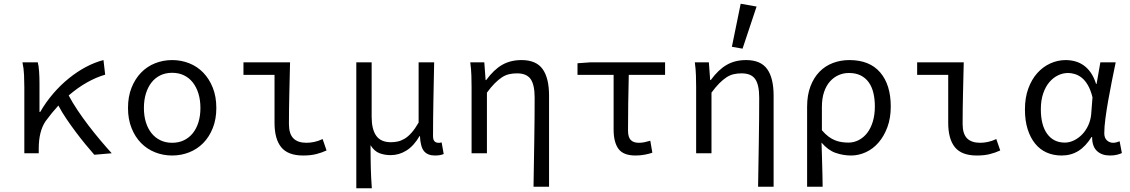

<svg xmlns="http://www.w3.org/2000/svg" viewBox="-20 -819 6040 1026"><path d="M484 8Q462 -17 436.5 -48Q411 -79 385.5 -113Q360 -147 335.5 -183Q311 -219 292 -255Q257 -217 224 -172Q187 -118 187 -25V0H110V-353Q110 -382 108.5 -418Q107 -454 100 -486H182Q187 -466 189 -435.5Q191 -405 191 -373V-221H195Q225 -273 264 -318.5Q303 -364 347.5 -400Q392 -436 439 -461Q486 -486 533 -498L542 -420Q494 -406 445 -378.5Q396 -351 347 -309Q367 -271 394.5 -230Q422 -189 452.5 -149Q483 -109 515 -71Q547 -33 577 0Z M900 12Q852 12 809 -5Q766 -22 734 -54.5Q702 -87 683 -134.5Q664 -182 664 -242Q664 -303 683 -350.5Q702 -398 734 -431Q766 -464 809 -481Q852 -498 900 -498Q948 -498 991 -481Q1034 -464 1066 -431Q1098 -398 1117 -350.5Q1136 -303 1136 -242Q1136 -182 1117 -134.5Q1098 -87 1066 -54.5Q1034 -22 991 -5Q948 12 900 12ZM900 -56Q935 -56 963 -69.5Q991 -83 1010.5 -107.5Q1030 -132 1040.5 -166Q1051 -200 1051 -242Q1051 -284 1040.5 -318.5Q1030 -353 1010.5 -378Q991 -403 963 -416.5Q935 -430 900 -430Q865 -430 837 -416.5Q809 -403 789.5 -378Q770 -353 759.5 -318.5Q749 -284 749 -242Q749 -200 759.5 -166Q770 -132 789.5 -107.5Q809 -83 837 -69.5Q865 -56 900 -56Z M1600 12Q1519 12 1483 -32Q1447 -76 1447 -163V-419H1281V-486H1530Q1529 -445 1528 -402Q1527 -359 1526 -316.5Q1525 -274 1524.5 -233.5Q1524 -193 1524 -157Q1524 -104 1547.5 -80Q1571 -56 1618 -56Q1637 -56 1659 -60.5Q1681 -65 1704 -76L1725 -15Q1699 -3 1669.5 4.5Q1640 12 1600 12Z M1884 187V-486H1966V-195Q1966 -128 1990.5 -93.5Q2015 -59 2069 -59Q2088 -59 2106 -63Q2124 -67 2142.5 -78Q2161 -89 2179.5 -110Q2198 -131 2217 -164V-486H2300Q2298 -387 2296 -283.5Q2294 -180 2294 -92Q2294 -72 2302 -64Q2310 -56 2322 -56Q2326 -56 2329.5 -56Q2333 -56 2340 -58L2351 4Q2333 12 2304 12Q2266 12 2246.5 -10.5Q2227 -33 2224 -92H2222Q2192 -40 2152.5 -15Q2113 10 2068 10Q2035 10 2007.5 -0.5Q1980 -11 1960 -43Q1960 -5 1960.5 24.5Q1961 54 1961.5 80Q1962 106 1963.5 131.5Q1965 157 1967 187Z M2831 179Q2832 119 2833 57Q2834 -5 2835 -66Q2836 -127 2836.5 -185.5Q2837 -244 2837 -297Q2837 -366 2815.5 -396.5Q2794 -427 2743 -427Q2720 -427 2700.5 -422.5Q2681 -418 2662.5 -406Q2644 -394 2624 -374Q2604 -354 2582 -324V0H2500V-353Q2500 -382 2499 -415Q2498 -448 2493 -486H2568L2575 -391H2578Q2619 -447 2663.5 -472.5Q2708 -498 2767 -498Q2845 -498 2879.5 -450Q2914 -402 2914 -308V179Z M3376 12Q3311 12 3285 -23.5Q3259 -59 3259 -127V-419H3066V-481L3136 -486H3534V-419H3340Q3338 -341 3337 -265.5Q3336 -190 3336 -121Q3336 -86 3350.5 -71Q3365 -56 3394 -56Q3409 -56 3423.5 -59Q3438 -62 3455 -67L3466 -3Q3449 3 3425.5 7.5Q3402 12 3376 12Z M4031 179Q4032 119 4033 57Q4034 -5 4035 -66Q4036 -127 4036.5 -185.5Q4037 -244 4037 -297Q4037 -366 4015.5 -396.5Q3994 -427 3943 -427Q3920 -427 3900.5 -422.5Q3881 -418 3862.5 -406Q3844 -394 3824 -374Q3804 -354 3782 -324V0H3700V-353Q3700 -382 3699 -415Q3698 -448 3693 -486H3768L3775 -391H3778Q3819 -447 3863.5 -472.5Q3908 -498 3967 -498Q4045 -498 4079.5 -450Q4114 -402 4114 -308V179ZM3948 -559 3891 -569 3938 -799 4023 -784Z M4293 179V-248Q4293 -311 4311 -358Q4329 -405 4359.5 -436Q4390 -467 4431 -482.5Q4472 -498 4519 -498Q4627 -498 4683.5 -432Q4740 -366 4740 -250Q4740 -188 4722 -139.5Q4704 -91 4674.5 -57Q4645 -23 4606.5 -5.5Q4568 12 4528 12Q4486 12 4445.5 -2Q4405 -16 4370 -57Q4371 -24 4372 4.5Q4373 33 4373.5 61Q4374 89 4375 118Q4376 147 4376 179ZM4514 -57Q4543 -57 4569 -70.5Q4595 -84 4614 -108.5Q4633 -133 4644 -169Q4655 -205 4655 -250Q4655 -290 4647 -323Q4639 -356 4622 -379.5Q4605 -403 4579 -416Q4553 -429 4516 -429Q4487 -429 4461 -417.5Q4435 -406 4415 -383.5Q4395 -361 4383.5 -327Q4372 -293 4372 -247V-123Q4390 -102 4407.5 -89Q4425 -76 4443 -69Q4461 -62 4479 -59.5Q4497 -57 4514 -57Z M5200 12Q5119 12 5083 -32Q5047 -76 5047 -163V-419H4881V-486H5130Q5129 -445 5128 -402Q5127 -359 5126 -316.5Q5125 -274 5124.5 -233.5Q5124 -193 5124 -157Q5124 -104 5147.5 -80Q5171 -56 5218 -56Q5237 -56 5259 -60.5Q5281 -65 5304 -76L5325 -15Q5299 -3 5269.5 4.5Q5240 12 5200 12Z M5653 12Q5609 12 5573 -4Q5537 -20 5511.5 -51.5Q5486 -83 5471.5 -128.5Q5457 -174 5457 -234Q5457 -297 5475 -346Q5493 -395 5523 -428.5Q5553 -462 5592.5 -480Q5632 -498 5675 -498Q5700 -498 5724.5 -491.5Q5749 -485 5770.5 -470Q5792 -455 5809 -430.5Q5826 -406 5837 -371H5840L5860 -486H5942Q5932 -438 5921.5 -385.5Q5911 -333 5902 -282Q5893 -231 5887 -185.5Q5881 -140 5881 -107Q5881 -82 5895 -69Q5909 -56 5929 -56Q5937 -56 5946 -58.5Q5955 -61 5963 -64L5975 -1Q5964 4 5948.5 8Q5933 12 5911 12Q5868 12 5842 -12Q5816 -36 5816 -87H5813Q5781 -36 5742 -12Q5703 12 5653 12ZM5670 -57Q5695 -57 5719.5 -69Q5744 -81 5763.5 -101.5Q5783 -122 5795.5 -149.5Q5808 -177 5811 -208L5818 -299Q5808 -339 5793 -364.5Q5778 -390 5760 -404Q5742 -418 5723 -423.5Q5704 -429 5688 -429Q5660 -429 5634 -416.5Q5608 -404 5587.5 -380Q5567 -356 5554.5 -319.5Q5542 -283 5542 -235Q5542 -150 5576 -103.5Q5610 -57 5670 -57Z"/></svg>

Font: Source Code Pro
Style: Regular
Weight: 400
Monospace: yes
Designer: Paul D. Hunt, Teo Tuominen
Foundry: Adobe Systems Incorporated
Version: Version 2.030;PS 1.000;hotconv 16.6.51;makeotf.lib2.5.65220